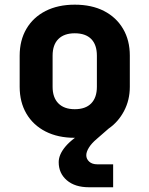

<svg xmlns="http://www.w3.org/2000/svg" viewBox="-20 -580 640 822"><path d="M361 221.7Q300.9 221.7 266.1 191.8Q231.3 161.9 231.3 114.2Q231.3 81.2 261.2 46.2Q291.1 11.3 354.9 -24.8Q354.7 -17.2 344.7 -9.1Q334.7 -1 322.2 4.5Q309.6 10 300 10Q228.1 10 175 -17.1Q122 -44.2 93.1 -93.4Q64.2 -142.6 64.2 -208.5V-341.5Q64.2 -407.5 93.1 -456.6Q122 -505.8 175 -532.9Q228.1 -560 300 -560Q372.8 -560 425.4 -532.9Q478 -505.8 506.9 -456.6Q535.8 -407.5 535.8 -341.7V-208.5Q535.8 -151.6 511.1 -104.8Q486.4 -58 445.1 -29.5L393.9 15.1Q371.8 33.8 360.6 52Q349.4 70.3 349.4 84.5Q349.4 100.6 361.9 112Q374.3 123.5 396.8 123.5H464.4V221.7ZM300 -112.5Q346.3 -112.5 370.5 -137.4Q394.8 -162.3 394.8 -208.5V-341.5Q394.8 -388.5 370.5 -413Q346.3 -437.5 300 -437.5Q254.7 -437.5 230 -413Q205.2 -388.5 205.2 -341.5V-208.5Q205.2 -162.3 230 -137.4Q254.7 -112.5 300 -112.5Z"/></svg>

Font: JetBrains Mono
Style: Regular
Weight: 400
Monospace: yes
Designer: Philipp Nurullin, Konstantin Bulenkov
Foundry: JetBrains
Version: Version 2.305